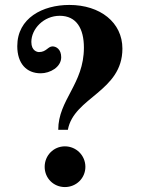

<svg xmlns="http://www.w3.org/2000/svg" viewBox="-20 -750 586 778"><path d="M222 -686C290 -686 320 -634 320 -557C320 -409 216 -346 216 -224H255C279 -356 476 -379 476 -553C476 -659 386 -730 261 -730C153 -730 50 -677 50 -563C50 -493 87 -453 145 -453C183 -453 228 -478 228 -518C228 -551 207 -562 193 -562C174 -562 168 -539 138 -539C132 -539 107 -543 107 -580C107 -633 157 -686 222 -686ZM161 -74C161 -28 197 8 243 8C289 8 326 -28 326 -74C326 -120 289 -157 243 -157C197 -157 161 -120 161 -74Z"/></svg>

Font: Berkshire Swash
Style: Regular
Weight: 700
Designer: Astigmatic (AOETI)
Foundry: Astigmatic (AOETI)
Version: Version 1.000